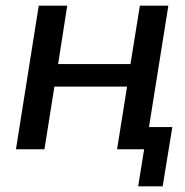

<svg xmlns="http://www.w3.org/2000/svg" viewBox="-20 -524 648 674"><path d="M36 0 116 -504H216L184 -299H438L471 -504H571L503 -78H585L551 130H465L486 0H391L426 -220H171L136 0Z"/></svg>

Font: Winston Medium
Style: Italic
Weight: 500
Italic angle: -9°
Designer: Original fonts by Vernon Adams / Changes by Cristiano Sobral
Foundry: Original fonts by Vernon Adams / Changes by Cristiano Sobral
Version: Version 2.503;July 17, 2020;FontCreator 13.0.0.2655 64-bit